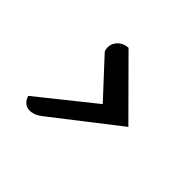

<svg xmlns="http://www.w3.org/2000/svg" viewBox="-110 -632 774 774"><g transform="rotate(45 277.0 -244.5)"><path d="M129 -14Q112 -14 100 -24.5Q88 -35 83 -52L319 -241L179 -392Q174 -397 172.5 -403Q171 -409 171 -417Q171 -432 178.5 -444.5Q186 -457 199.5 -465.5Q213 -474 232 -475L457 -249L183 -36Q156 -14 129 -14Z"/></g></svg>

Font: Sansita Swashed Light
Style: Regular
Weight: 400
Version: Version 1.003